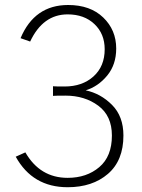

<svg xmlns="http://www.w3.org/2000/svg" viewBox="-20 -743 578 780"><path d="M43.9 -106.4 83 -124Q142.6 -20.5 254.9 -20.5Q332 -20.5 383.3 -64Q434.6 -107.4 434.6 -192.4Q434.6 -272.5 379.4 -313.5Q324.2 -354.5 246.1 -354.5Q205.1 -354.5 195.3 -353.5V-392.6Q204.1 -391.6 242.2 -391.6Q314.5 -391.6 359.9 -432.6Q405.3 -473.6 405.3 -543Q405.3 -605.5 363.8 -645Q322.3 -684.6 254.9 -684.6Q154.3 -684.6 102.5 -574.2L63.5 -587.9Q120.1 -722.7 256.8 -722.7Q346.7 -722.7 399.4 -671.9Q452.1 -621.1 452.1 -545.9Q452.1 -480.5 415.5 -436Q378.9 -391.6 328.1 -376Q388.7 -363.3 435.1 -316.9Q481.4 -270.5 481.4 -192.4Q481.4 -90.8 418.5 -36.6Q355.5 17.6 254.9 17.6Q112.3 17.6 43.9 -106.4Z"/></svg>

Font: Gothic A1 ExtraLight
Style: Regular
Weight: 275
Designer: HanYang I&C Co.,Ltd.
Foundry: HanYang I&C Co.,Ltd.
Version: Version 2.50